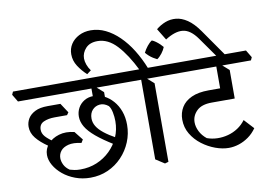

<svg xmlns="http://www.w3.org/2000/svg" viewBox="-124 -1072 1787 1266"><g transform="rotate(-10 769.5 -438.5)"><path d="M385 40Q331 40 284 22.5Q237 5 202 -24Q167 -53 147 -88Q127 -123 127 -157Q127 -198 154.5 -229.5Q182 -261 228.5 -275Q275 -289 332 -275L378 -217L365 -196Q312 -208 277.5 -199Q243 -190 226.5 -169Q210 -148 210 -121Q210 -99 221.5 -76Q233 -53 258 -36Q272 -32 288.5 -28.5Q305 -25 329 -25Q388 -25 438.5 -46Q489 -67 528 -105Q567 -143 588.5 -192.5Q610 -242 610 -299Q610 -328 604 -358Q598 -388 585 -404Q556 -427 526.5 -424Q497 -421 477.5 -399.5Q458 -378 458 -343Q458 -316 473 -291Q488 -266 519.5 -241Q551 -216 600 -189L579 -148Q506 -193 462 -230Q418 -267 398 -301Q378 -335 378 -370Q378 -401 392.5 -427.5Q407 -454 434 -470.5Q461 -487 497 -487Q533 -487 566 -470.5Q599 -454 625.5 -424Q652 -394 667 -353Q682 -312 682 -262Q682 -202 659.5 -147.5Q637 -93 596.5 -50.5Q556 -8 502 16Q448 40 385 40ZM146 -216Q96 -250 68 -285Q40 -320 40 -361Q40 -390 55 -415.5Q70 -441 102.5 -457.5Q135 -474 187 -474H273L315 -410L303 -393H221Q177 -393 146 -379Q115 -365 115 -328Q115 -303 134 -281.5Q153 -260 199 -229ZM0 -538 -30 -588 -21 -608H735L765 -558L756 -538ZM570 -423 492 -434V-562L512 -551L570 -500Z M827 -602Q773 -712 714 -775.5Q655 -839 585 -839Q533 -839 505.5 -809Q478 -779 478 -741Q478 -722 486 -699.5Q494 -677 509 -657L481 -636Q448 -666 424 -703Q400 -740 400 -783Q400 -821 419.5 -851Q439 -881 474 -899Q509 -917 553 -917Q604 -917 651.5 -894Q699 -871 742 -829Q785 -787 820.5 -730Q856 -673 883 -605ZM884 33 825 -5V-562L850 -551L908 -500V26ZM735 -538 705 -588 714 -608H998L1028 -558L1019 -538Z M953 -653Q942 -658 927.5 -667Q913 -676 900.5 -687.5Q888 -699 880 -709Q891 -731 907 -751Q923 -771 939 -781Q952 -776 965.5 -766Q979 -756 990.5 -745Q1002 -734 1009 -725Q1002 -706 986 -685Q970 -664 953 -653Z M1317 5Q1275 5 1228 -12Q1181 -29 1139.5 -60.5Q1098 -92 1072 -135.5Q1046 -179 1046 -232Q1046 -277 1068 -313.5Q1090 -350 1135.5 -371Q1181 -392 1251 -392H1334L1411 -309H1257Q1189 -309 1156 -276.5Q1123 -244 1123 -200Q1123 -170 1138.5 -139Q1154 -108 1184 -84Q1217 -72 1253.5 -71Q1290 -70 1325.5 -79.5Q1361 -89 1391.5 -109Q1422 -129 1444 -159L1504 -94Q1481 -61 1450 -39Q1419 -17 1385 -6Q1351 5 1317 5ZM1411 -310 1328 -351V-562L1353 -551L1411 -500ZM998 -538 968 -588 977 -608H1539L1569 -558L1560 -538Z M1370 -565 1248 -738Q1202 -803 1151 -808.5Q1100 -814 1033 -771L986 -848Q1015 -872 1049 -885Q1083 -898 1120.5 -894.5Q1158 -891 1196.5 -865Q1235 -839 1273 -785L1409 -590Z"/></g></svg>

Font: Eczar
Style: Regular
Weight: 400
Designer: Vaibhav Singh
Foundry: Rosetta Type Foundry
Version: Version 2.000